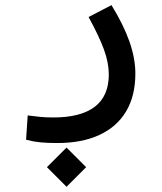

<svg xmlns="http://www.w3.org/2000/svg" viewBox="-20 -322 626 741"><path d="M201.2 230Q162.1 230 135 227.3Q107.9 224.6 80.6 217.3L86.9 123.5Q114.7 127 136 129.2Q157.2 131.3 186.5 131.3Q291.5 131.3 345.7 90.1Q399.9 48.8 399.9 -34.7Q399.9 -79.6 381.1 -131.1Q362.3 -182.6 321.8 -256.3L410.2 -302.2Q456.5 -227.1 479.5 -161.9Q502.4 -96.7 502.4 -38.1Q502.4 47.9 466.8 107.7Q431.2 167.5 363.8 198.7Q296.4 230 201.2 230ZM236.8 398.9 161.1 323.2 236.8 247.6 312.5 323.2Z"/></svg>

Font: Cascadia Mono
Style: Regular
Weight: 400
Monospace: yes
Designer: Aaron Bell
Foundry: Saja Typeworks
Version: Version 2404.023